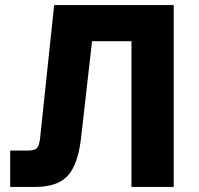

<svg xmlns="http://www.w3.org/2000/svg" viewBox="-20 -735 782 755"><path d="M20 0V-143H91Q117 -143 126 -153.5Q135 -164 138 -195L193 -715H663V0H497V-573H342L299 -195Q287 -88 246.5 -44Q206 0 119 0Z"/></svg>

Font: Wix Madefor Text ExtraBold
Style: Regular
Weight: 800
Designer: Dalton Maag Ltd
Foundry: Dalton Maag Ltd
Version: Version 3.100